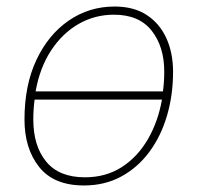

<svg xmlns="http://www.w3.org/2000/svg" viewBox="-20 -558 605 588"><path d="M237 10Q145 10 100 -46.5Q55 -103 55 -192Q55 -297 91.5 -374.5Q128 -452 190.5 -495Q253 -538 331 -538Q390 -538 429.5 -512Q469 -486 489.5 -441Q510 -396 510 -338Q510 -267 491.5 -204Q473 -141 437.5 -93Q402 -45 351.5 -17.5Q301 10 237 10ZM479 -278Q481 -293 482 -308Q483 -323 483 -339Q483 -415 444.5 -464Q406 -513 329 -513Q270 -513 220.5 -484.5Q171 -456 136.5 -403.5Q102 -351 89 -278ZM240 -15Q304 -15 352.5 -46Q401 -77 432.5 -131Q464 -185 476 -253H86Q84 -239 83 -223.5Q82 -208 82 -192Q82 -111 121.5 -63Q161 -15 240 -15Z"/></svg>

Font: Noto Sans Thin
Style: Italic
Weight: 100
Italic angle: -12°
Designer: Monotype Design Team
Foundry: Monotype Imaging Inc.
Version: Version 2.013; ttfautohint (v1.8.4.7-5d5b)